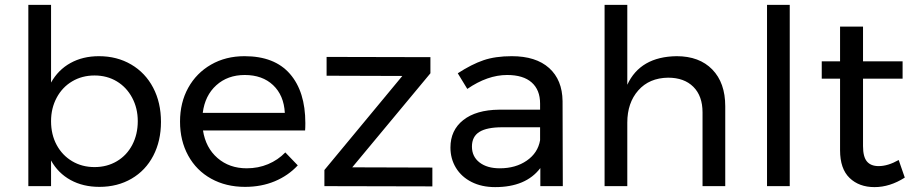

<svg xmlns="http://www.w3.org/2000/svg" viewBox="-20 -762 3746 786"><path d="M639 -263Q639 -185 607.5 -124.5Q576 -64 518.5 -30.5Q461 3 387 3Q320 3 269 -25Q218 -53 189 -105V0H96V-742H189V-424Q218 -476 268.5 -504Q319 -532 385 -532Q459 -532 517 -498Q575 -464 607 -403Q639 -342 639 -263ZM544 -266Q544 -319 521 -362Q498 -405 458 -429Q418 -453 367 -453Q316 -453 275.5 -429Q235 -405 212 -362Q189 -319 189 -266Q189 -211 212 -168.5Q235 -126 275.5 -102Q316 -78 367 -78Q418 -78 458.5 -102Q499 -126 521.5 -169Q544 -212 544 -266Z M1230 -258Q1230 -238 1229 -228H811Q822 -157 870.5 -115Q919 -73 990 -73Q1037 -73 1077.5 -90Q1118 -107 1148 -138L1199 -85Q1160 -43 1105 -20Q1050 3 983 3Q905 3 844.5 -30.5Q784 -64 750.5 -125Q717 -186 717 -264Q717 -342 750.5 -402.5Q784 -463 844 -497.5Q904 -532 981 -532Q1104 -532 1167 -459.5Q1230 -387 1230 -258ZM1146 -300Q1142 -372 1098 -413.5Q1054 -455 982 -455Q912 -455 865.5 -413Q819 -371 810 -300Z M1317 -529 1742 -528V-462L1422 -77L1750 -76V1L1308 0V-66L1627 -451L1317 -452Z M2192 0V-74Q2133 4 2007 4Q1952 4 1910.5 -17Q1869 -38 1846.5 -75Q1824 -112 1824 -158Q1824 -229 1876.5 -270.5Q1929 -312 2023 -313H2191V-338Q2191 -394 2156.5 -424.5Q2122 -455 2056 -455Q1976 -455 1893 -398L1854 -462Q1911 -499 1959.5 -515.5Q2008 -532 2075 -532Q2174 -532 2228 -483.5Q2282 -435 2283 -348L2284 0ZM2191 -188V-241H2036Q1973 -241 1942.5 -222Q1912 -203 1912 -162Q1912 -121 1943 -97Q1974 -73 2026 -73Q2091 -73 2136.5 -104.5Q2182 -136 2191 -188Z M2949 -327V0H2856V-302Q2856 -369 2818.5 -406.5Q2781 -444 2715 -444Q2638 -443 2593 -392Q2548 -341 2548 -260V0H2455V-742H2548V-415Q2601 -530 2750 -532Q2843 -532 2896 -477.5Q2949 -423 2949 -327Z M3120 -742H3213V0H3120Z M3684 -35Q3623 4 3560 4Q3497 4 3458 -33.5Q3419 -71 3419 -147V-440H3344V-511H3419V-653H3513V-511H3675V-440H3513V-164Q3513 -120 3529 -101Q3545 -82 3577 -82Q3615 -82 3659 -107Z"/></svg>

Font: Montserrat arm2
Style: Regular
Weight: 400
Designer: Julieta Ulanovsky
Foundry: Julieta Ulanovsky
Version: Version 6.000